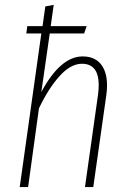

<svg xmlns="http://www.w3.org/2000/svg" viewBox="-20 -760 523 780"><path d="M315.9 -530.8Q371.6 -530.8 396.7 -489.5Q421.9 -448.2 412.1 -375L358.9 0H325.2L377.9 -373Q395.5 -501 313 -501Q267.6 -501 222.7 -451.7Q177.7 -402.3 138.2 -319.8L94.2 0H60.1L147.9 -624H86.9L90.8 -653.8H152.8L164.1 -733.9L198.2 -740.2L186 -653.8H332L321.8 -624H182.1L147.9 -386.2Q225.6 -530.8 315.9 -530.8Z"/></svg>

Font: Fira Sans Compressed UltraLight
Style: Italic
Weight: 200
Width: 3
Italic angle: -8°
Designer: Carrois Corporate & Edenspiekermann AG
Foundry: Carrois Corporate GbR & Edenspiekermann AG
Version: Version 4.203;PS 004.203;hotconv 1.0.88;makeotf.lib2.5.64775